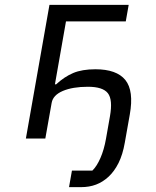

<svg xmlns="http://www.w3.org/2000/svg" viewBox="-20 -570 640 790"><path d="M276 132H360Q378.5 114 393.2 80.2Q408 46.5 416 1.5L432.5 -92Q444.5 -160 423.8 -186.5Q403 -213 342 -213Q279 -213 238.5 -195.8Q198 -178.5 192.5 -146.5L166.5 0H86.5L183.5 -550H509.5L497.5 -482H251.5L206 -223H211Q244.5 -254 281 -269.5Q317.5 -285 372.5 -285Q460 -285 495.8 -240.8Q531.5 -196.5 514 -98.5L493.5 17Q485 66 467.8 100.5Q450.5 135 426.8 157Q403 179 375.2 189.5Q347.5 200 313.5 200H264L276 132Z"/></svg>

Font: JuliaMono Medium
Style: Italic
Weight: 500
Italic angle: -9°
Monospace: yes
Designer: cormullion
Foundry: corm
Version: Version 0.054; ttfautohint (v1.8.4)